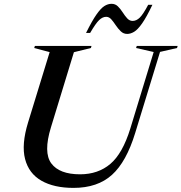

<svg xmlns="http://www.w3.org/2000/svg" viewBox="-20 -950 928 982"><path d="M240.5 -298.5Q201 -170 242.5 -114.2Q284 -58.5 389.5 -58.5Q481.5 -58.5 544.2 -111.5Q607 -164.5 646.5 -292.5L766 -684L676 -704.5L679.5 -715H888.5L885.5 -704.5L798.5 -684.5L671.5 -270Q626.5 -122.5 552.8 -55.8Q479 11 356 11Q256 11 191.8 -25.8Q127.5 -62.5 108.2 -136.8Q89 -211 123.5 -323.5L234 -683.5L155 -704.5L158.5 -715H448L445 -704.5L358 -683ZM759.5 -925.5Q729.5 -862.5 707 -830.5Q684.5 -798.5 666.2 -787.5Q648 -776.5 630.5 -776.5Q611.5 -776.5 597.8 -789.8Q584 -803 572.5 -820.2Q561 -837.5 549.5 -850.8Q538 -864 523 -864Q504.5 -864 487 -847.2Q469.5 -830.5 441 -781.5H420Q451 -844 473.5 -876Q496 -908 514 -919.2Q532 -930.5 550.5 -930.5Q570 -930.5 583.2 -917.2Q596.5 -904 607.5 -886.8Q618.5 -869.5 630.5 -856.2Q642.5 -843 658.5 -843Q677.5 -843 694.8 -859.8Q712 -876.5 738 -925.5Z"/></svg>

Font: Newsreader 72pt Medium
Style: Italic
Weight: 500
Italic angle: -17°
Designer: Hugues Gentile
Foundry: Production Type
Version: Version 1.003; ttfautohint (v1.8.3)